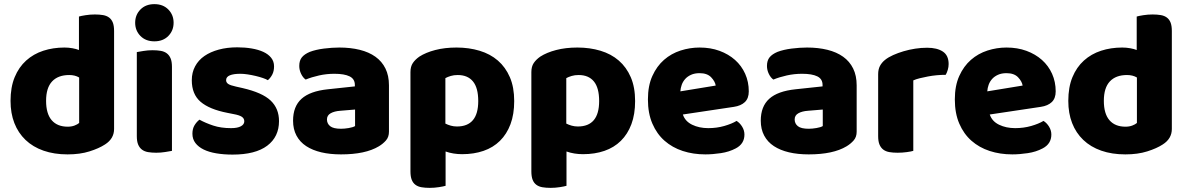

<svg xmlns="http://www.w3.org/2000/svg" viewBox="-20 -731 5744 929"><path d="M31 -243Q31 -309 51 -357.5Q71 -406 106.5 -438Q142 -470 189.5 -485.5Q237 -501 292 -501Q312 -501 331 -497.5Q350 -494 362 -489V-651Q372 -654 394 -657.5Q416 -661 439 -661Q461 -661 478.5 -658Q496 -655 508 -646Q520 -637 526 -621.5Q532 -606 532 -581V-107Q532 -60 488 -32Q459 -13 413 1.5Q367 16 307 16Q242 16 190.5 -2Q139 -20 103.5 -54Q68 -88 49.5 -135.5Q31 -183 31 -243ZM315 -368Q261 -368 232 -337Q203 -306 203 -243Q203 -181 230 -149.5Q257 -118 308 -118Q326 -118 340.5 -123.5Q355 -129 363 -136V-356Q343 -368 315 -368Z M634 -621Q634 -659 659.5 -685Q685 -711 727 -711Q769 -711 794.5 -685Q820 -659 820 -621Q820 -583 794.5 -557Q769 -531 727 -531Q685 -531 659.5 -557Q634 -583 634 -621ZM812 -1Q801 1 779.5 4.5Q758 8 736 8Q714 8 696.5 5Q679 2 667 -7Q655 -16 648.5 -31.5Q642 -47 642 -72V-479Q653 -481 674.5 -484.5Q696 -488 718 -488Q740 -488 757.5 -485Q775 -482 787 -473Q799 -464 805.5 -448.5Q812 -433 812 -408Z M1330 -145Q1330 -69 1273 -26Q1216 17 1105 17Q1063 17 1027 11Q991 5 965.5 -7.5Q940 -20 925.5 -39Q911 -58 911 -84Q911 -108 921 -124.5Q931 -141 945 -152Q974 -136 1011.5 -123.5Q1049 -111 1098 -111Q1129 -111 1145.5 -120Q1162 -129 1162 -144Q1162 -158 1150 -166Q1138 -174 1110 -179L1080 -185Q993 -202 950.5 -238.5Q908 -275 908 -343Q908 -380 924 -410Q940 -440 969 -460Q998 -480 1038.5 -491Q1079 -502 1128 -502Q1165 -502 1197.5 -496.5Q1230 -491 1254 -480Q1278 -469 1292 -451.5Q1306 -434 1306 -410Q1306 -387 1297.5 -370.5Q1289 -354 1276 -343Q1268 -348 1252 -353.5Q1236 -359 1217 -363.5Q1198 -368 1178.5 -371Q1159 -374 1143 -374Q1110 -374 1092 -366.5Q1074 -359 1074 -343Q1074 -332 1084 -325Q1094 -318 1122 -312L1153 -305Q1249 -283 1289.5 -244.5Q1330 -206 1330 -145Z M1630 -108Q1647 -108 1667.5 -111.5Q1688 -115 1698 -121V-201L1626 -195Q1598 -193 1580 -183Q1562 -173 1562 -153Q1562 -133 1577.5 -120.5Q1593 -108 1630 -108ZM1622 -501Q1676 -501 1720.5 -490Q1765 -479 1796.5 -456.5Q1828 -434 1845 -399.5Q1862 -365 1862 -318V-94Q1862 -68 1847.5 -51.5Q1833 -35 1813 -23Q1748 16 1630 16Q1577 16 1534.5 6Q1492 -4 1461.5 -24Q1431 -44 1414.5 -75Q1398 -106 1398 -147Q1398 -216 1439 -253Q1480 -290 1566 -299L1697 -313V-320Q1697 -349 1671.5 -361.5Q1646 -374 1598 -374Q1560 -374 1524 -366Q1488 -358 1459 -346Q1446 -355 1437 -373.5Q1428 -392 1428 -412Q1428 -438 1440.5 -453.5Q1453 -469 1479 -480Q1508 -491 1547.5 -496Q1587 -501 1622 -501Z M2189 -501Q2249 -501 2300.5 -485.5Q2352 -470 2389 -438Q2426 -406 2447 -357.5Q2468 -309 2468 -242Q2468 -178 2450 -130Q2432 -82 2399 -49.5Q2366 -17 2319.5 -1Q2273 15 2216 15Q2173 15 2136 2V168Q2126 171 2104 174.5Q2082 178 2059 178Q2037 178 2019.5 175Q2002 172 1990 163Q1978 154 1972 138.5Q1966 123 1966 98V-382Q1966 -409 1977.5 -426Q1989 -443 2009 -457Q2040 -477 2086 -489Q2132 -501 2189 -501ZM2191 -119Q2294 -119 2294 -242Q2294 -306 2268.5 -337Q2243 -368 2195 -368Q2176 -368 2161 -363.5Q2146 -359 2135 -353V-133Q2147 -127 2161 -123Q2175 -119 2191 -119Z M2774 -501Q2834 -501 2885.5 -485.5Q2937 -470 2974 -438Q3011 -406 3032 -357.5Q3053 -309 3053 -242Q3053 -178 3035 -130Q3017 -82 2984 -49.5Q2951 -17 2904.5 -1Q2858 15 2801 15Q2758 15 2721 2V168Q2711 171 2689 174.5Q2667 178 2644 178Q2622 178 2604.5 175Q2587 172 2575 163Q2563 154 2557 138.5Q2551 123 2551 98V-382Q2551 -409 2562.5 -426Q2574 -443 2594 -457Q2625 -477 2671 -489Q2717 -501 2774 -501ZM2776 -119Q2879 -119 2879 -242Q2879 -306 2853.5 -337Q2828 -368 2780 -368Q2761 -368 2746 -363.5Q2731 -359 2720 -353V-133Q2732 -127 2746 -123Q2760 -119 2776 -119Z M3393 16Q3334 16 3283.5 -0.5Q3233 -17 3195.5 -50Q3158 -83 3136.5 -133Q3115 -183 3115 -250Q3115 -316 3136.5 -363.5Q3158 -411 3193 -441.5Q3228 -472 3273 -486.5Q3318 -501 3365 -501Q3418 -501 3461.5 -485Q3505 -469 3536.5 -441Q3568 -413 3585.5 -374Q3603 -335 3603 -289Q3603 -255 3584 -237Q3565 -219 3531 -214L3284 -177Q3295 -144 3329 -127.5Q3363 -111 3407 -111Q3448 -111 3484.5 -121.5Q3521 -132 3544 -146Q3560 -136 3571 -118Q3582 -100 3582 -80Q3582 -35 3540 -13Q3508 4 3468 10Q3428 16 3393 16ZM3365 -377Q3341 -377 3323.5 -369Q3306 -361 3295 -348.5Q3284 -336 3278.5 -320.5Q3273 -305 3272 -289L3443 -317Q3440 -337 3421 -357Q3402 -377 3365 -377Z M3893 -108Q3910 -108 3930.5 -111.5Q3951 -115 3961 -121V-201L3889 -195Q3861 -193 3843 -183Q3825 -173 3825 -153Q3825 -133 3840.5 -120.5Q3856 -108 3893 -108ZM3885 -501Q3939 -501 3983.5 -490Q4028 -479 4059.5 -456.5Q4091 -434 4108 -399.5Q4125 -365 4125 -318V-94Q4125 -68 4110.5 -51.5Q4096 -35 4076 -23Q4011 16 3893 16Q3840 16 3797.5 6Q3755 -4 3724.5 -24Q3694 -44 3677.5 -75Q3661 -106 3661 -147Q3661 -216 3702 -253Q3743 -290 3829 -299L3960 -313V-320Q3960 -349 3934.5 -361.5Q3909 -374 3861 -374Q3823 -374 3787 -366Q3751 -358 3722 -346Q3709 -355 3700 -373.5Q3691 -392 3691 -412Q3691 -438 3703.5 -453.5Q3716 -469 3742 -480Q3771 -491 3810.5 -496Q3850 -501 3885 -501Z M4399 -1Q4389 2 4367.5 5Q4346 8 4323 8Q4301 8 4283.5 5Q4266 2 4254 -7Q4242 -16 4235.5 -31.5Q4229 -47 4229 -72V-372Q4229 -395 4237.5 -411.5Q4246 -428 4262 -441Q4278 -454 4301.5 -464.5Q4325 -475 4352 -483Q4379 -491 4408 -495.5Q4437 -500 4466 -500Q4514 -500 4542 -481.5Q4570 -463 4570 -421Q4570 -407 4566 -393.5Q4562 -380 4556 -369Q4535 -369 4513 -367Q4491 -365 4470 -361Q4449 -357 4430.5 -352.5Q4412 -348 4399 -342Z M4878 16Q4819 16 4768.5 -0.5Q4718 -17 4680.5 -50Q4643 -83 4621.5 -133Q4600 -183 4600 -250Q4600 -316 4621.5 -363.5Q4643 -411 4678 -441.5Q4713 -472 4758 -486.5Q4803 -501 4850 -501Q4903 -501 4946.5 -485Q4990 -469 5021.5 -441Q5053 -413 5070.5 -374Q5088 -335 5088 -289Q5088 -255 5069 -237Q5050 -219 5016 -214L4769 -177Q4780 -144 4814 -127.5Q4848 -111 4892 -111Q4933 -111 4969.5 -121.5Q5006 -132 5029 -146Q5045 -136 5056 -118Q5067 -100 5067 -80Q5067 -35 5025 -13Q4993 4 4953 10Q4913 16 4878 16ZM4850 -377Q4826 -377 4808.5 -369Q4791 -361 4780 -348.5Q4769 -336 4763.5 -320.5Q4758 -305 4757 -289L4928 -317Q4925 -337 4906 -357Q4887 -377 4850 -377Z M5149 -243Q5149 -309 5169 -357.5Q5189 -406 5224.5 -438Q5260 -470 5307.5 -485.5Q5355 -501 5410 -501Q5430 -501 5449 -497.5Q5468 -494 5480 -489V-651Q5490 -654 5512 -657.5Q5534 -661 5557 -661Q5579 -661 5596.5 -658Q5614 -655 5626 -646Q5638 -637 5644 -621.5Q5650 -606 5650 -581V-107Q5650 -60 5606 -32Q5577 -13 5531 1.5Q5485 16 5425 16Q5360 16 5308.5 -2Q5257 -20 5221.5 -54Q5186 -88 5167.5 -135.5Q5149 -183 5149 -243ZM5433 -368Q5379 -368 5350 -337Q5321 -306 5321 -243Q5321 -181 5348 -149.5Q5375 -118 5426 -118Q5444 -118 5458.5 -123.5Q5473 -129 5481 -136V-356Q5461 -368 5433 -368Z"/></svg>

Font: Baloo Da
Style: Regular
Weight: 400
Designer: Noopur Datye and Ek Type
Foundry: Ek Type
Version: Version 1.443;PS 1.000;hotconv 16.6.51;makeotf.lib2.5.65220;